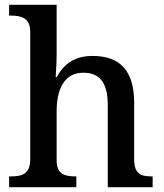

<svg xmlns="http://www.w3.org/2000/svg" viewBox="-20 -780 684 800"><path d="M18 0H298V-45H295C251 -45 216 -53 216 -112V-317C216 -410 249 -477 327 -477C402 -477 429 -427 429 -341V0H616V-45H613C568 -45 539 -54 539 -117V-352C539 -488 478 -547 365 -547C294 -547 246 -515 217 -459H212C212 -464 216 -514 216 -553V-760H18V-715H27C66 -715 106 -706 106 -649V-116C106 -54 70 -45 26 -45H18Z"/></svg>

Font: Noto Serif Gurmukhi Medium
Style: Regular
Weight: 500
Designer: Vaibhav Singh and the Monotype Design Team
Foundry: Monotype Imaging Inc.
Version: Version 2.004